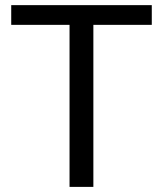

<svg xmlns="http://www.w3.org/2000/svg" viewBox="-20 -731 637 751"><path d="M573.7 -633.8H345.2V0H252V-633.8H23.9V-710.9H573.7Z"/></svg>

Font: Vazir FD
Style: Regular-FD
Weight: 400
Designer: Saber Rastikerdar
Foundry: Saber Rastikerdar
Version: Version 30.0.0